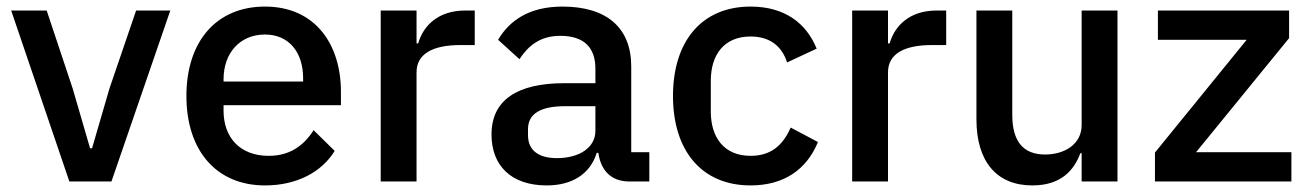

<svg xmlns="http://www.w3.org/2000/svg" viewBox="-20 -552 3984 584"><path d="M319 0 498 -520H394L313 -283L260 -101H254L201 -283L122 -520H14L191 0Z M786 12C883 12 959 -29 998 -93L934 -156C903 -108 861 -78 797 -78C709 -78 660 -135 660 -215V-232H1017V-273C1017 -417 939 -532 786 -532C638 -532 547 -426 547 -260C547 -94 638 12 786 12ZM786 -447C858 -447 902 -394 902 -314V-304H660V-311C660 -391 710 -447 786 -447Z M1247 0V-332C1247 -387 1294 -415 1381 -415H1424V-520H1395C1312 -520 1267 -473 1252 -420H1247V-520H1138V0Z M1955 0V-89H1900V-350C1900 -467 1826 -532 1691 -532C1590 -532 1530 -490 1495 -431L1560 -372C1587 -413 1623 -443 1684 -443C1757 -443 1791 -407 1791 -343V-299H1697C1552 -299 1475 -247 1475 -143C1475 -48 1535 12 1643 12C1719 12 1775 -22 1795 -87H1800C1807 -36 1837 0 1894 0ZM1674 -71C1619 -71 1586 -94 1586 -141V-159C1586 -206 1624 -229 1699 -229H1791V-154C1791 -103 1742 -71 1674 -71Z M2263 12C2363 12 2433 -35 2468 -120L2385 -164C2362 -112 2327 -78 2263 -78C2183 -78 2142 -133 2142 -213V-306C2142 -386 2183 -441 2263 -441C2323 -441 2359 -410 2374 -362L2464 -404C2433 -481 2367 -532 2263 -532C2114 -532 2027 -426 2027 -260C2027 -94 2114 12 2263 12Z M2681 0V-332C2681 -387 2728 -415 2815 -415H2858V-520H2829C2746 -520 2701 -473 2686 -420H2681V-520H2572V0Z M3270 0H3379V-520H3270V-172C3270 -111 3215 -82 3159 -82C3092 -82 3059 -122 3059 -203V-520H2950V-189C2950 -60 3012 12 3120 12C3207 12 3247 -34 3266 -86H3270Z M3908 0V-89H3618L3901 -436V-520H3502V-431H3772L3493 -88V0Z"/></svg>

Font: IBMKR Medm
Style: Regular
Weight: 500
Designer: Mike Abbink; Paul van der Laan; Pieter van Rosmalen; Wujin Sim; Chorong Kim; Dohee Lee;
Foundry: Sandoll Inc.
Version: Version 1.002